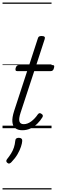

<svg xmlns="http://www.w3.org/2000/svg" viewBox="-20 -1015 449 1520"><path d="M157 16Q122 16 101.5 0Q81 -16 78 -50Q75 -84 92 -137L195 -452H116Q106 -452 103.5 -458.5Q101 -465 104 -477Q108 -489 114 -494.5Q120 -500 130 -500H211L279 -709Q282 -721 288.5 -725.5Q295 -730 309 -730Q326 -730 332 -724Q338 -718 334 -706L267 -500H395Q406 -500 408.5 -494Q411 -488 407 -476Q404 -463 397.5 -457.5Q391 -452 381 -452H251L143 -123Q127 -74 134 -53Q141 -32 168 -32Q198 -32 227.5 -54Q257 -76 279 -109Q285 -117 291.5 -119Q298 -121 308 -114Q318 -108 319 -101Q320 -94 316 -87Q300 -60 276 -36.5Q252 -13 222.5 1.5Q193 16 157 16ZM39 275Q31 269 30 261.5Q29 254 35 246Q55 221 68.5 199Q82 177 90 153Q98 129 101 99Q102 86 109.5 81Q117 76 129 76Q143 76 150 82.5Q157 89 156 101Q155 119 146 146.5Q137 174 119 205.5Q101 237 71 268Q64 276 55.5 279Q47 282 39 275ZM0 475H388V485H0ZM0 -20H388V0H0ZM0 -505H388V-500H0ZM0 -995H388V-985H0Z"/></svg>

Font: Playwrite CZ Guides
Style: Regular
Weight: 400
Designer: Veronika Burian, José Scaglione
Foundry: TypeTogether
Version: Version 1.003